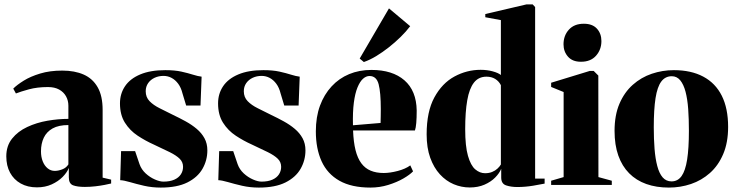

<svg xmlns="http://www.w3.org/2000/svg" viewBox="-20 -837 3332 869"><path d="M147 11Q105 11 73.8 -6.5Q42.5 -24 25.5 -55.5Q8.5 -87 8.5 -129.5Q8.5 -177 34.8 -209.8Q61 -242.5 103.2 -262.2Q145.5 -282 194.5 -290.5Q243.5 -299 289.5 -299V-358.5Q289.5 -382 278.8 -401.2Q268 -420.5 247.5 -431.8Q227 -443 197 -443Q149 -443 111.2 -432.8Q73.5 -422.5 52 -414L40 -436Q57 -453 87.5 -472Q118 -491 161.8 -504.2Q205.5 -517.5 262 -517.5Q318 -517.5 358.8 -499.5Q399.5 -481.5 422 -442.2Q444.5 -403 444.5 -339.5V-33L483 -24V-6.5Q472.5 -4 453.8 -0.2Q435 3.5 411.8 6.2Q388.5 9 364 9Q330.5 9 311 1.8Q291.5 -5.5 291.5 -34.5V-77Q283.5 -56.5 263.5 -36.2Q243.5 -16 214 -2.5Q184.5 11 147 11ZM228 -63.5Q243.5 -63.5 261.8 -70.5Q280 -77.5 289.5 -93V-271Q245.5 -271 218.2 -255.8Q191 -240.5 178.2 -213.8Q165.5 -187 165.5 -152Q165.5 -126.5 173.5 -106.5Q181.5 -86.5 195.8 -75Q210 -63.5 228 -63.5Z M707.5 12Q668 12 632 3.8Q596 -4.5 568 -12.8Q540 -21 524 -21.5L528 -153H591.5L611.5 -94Q620 -70 639.2 -52.2Q658.5 -34.5 680.8 -24.8Q703 -15 719.5 -15Q749 -15 768.8 -23.8Q788.5 -32.5 798.5 -47.8Q808.5 -63 808.5 -82Q808.5 -103.5 793.2 -118.5Q778 -133.5 748.5 -148.2Q719 -163 675.5 -183Q638.5 -199.5 603.2 -222.8Q568 -246 545.5 -281.5Q523 -317 523 -369Q523 -413 546 -447Q569 -481 614.8 -500.2Q660.5 -519.5 728 -519.5Q771 -519.5 801.2 -512.8Q831.5 -506 853.5 -499Q875.5 -492 892.5 -490L887.5 -359.5H822.5L806 -414Q799.5 -440.5 786.5 -458Q773.5 -475.5 756.5 -484.5Q739.5 -493.5 720 -493.5Q698 -493.5 679.8 -485Q661.5 -476.5 650.5 -460.8Q639.5 -445 639.5 -424Q639.5 -397 657 -379Q674.5 -361 702.8 -347Q731 -333 763 -317Q792.5 -303 820.2 -287.8Q848 -272.5 870.2 -253.8Q892.5 -235 905.5 -211.2Q918.5 -187.5 918.5 -156.5Q918.5 -111.5 896.5 -73Q874.5 -34.5 828 -11.2Q781.5 12 707.5 12Z M1151.5 12Q1112 12 1076 3.8Q1040 -4.5 1012 -12.8Q984 -21 968 -21.5L972 -153H1035.5L1055.5 -94Q1064 -70 1083.2 -52.2Q1102.5 -34.5 1124.8 -24.8Q1147 -15 1163.5 -15Q1193 -15 1212.8 -23.8Q1232.5 -32.5 1242.5 -47.8Q1252.5 -63 1252.5 -82Q1252.5 -103.5 1237.2 -118.5Q1222 -133.5 1192.5 -148.2Q1163 -163 1119.5 -183Q1082.5 -199.5 1047.2 -222.8Q1012 -246 989.5 -281.5Q967 -317 967 -369Q967 -413 990 -447Q1013 -481 1058.8 -500.2Q1104.5 -519.5 1172 -519.5Q1215 -519.5 1245.2 -512.8Q1275.5 -506 1297.5 -499Q1319.5 -492 1336.5 -490L1331.5 -359.5H1266.5L1250 -414Q1243.5 -440.5 1230.5 -458Q1217.5 -475.5 1200.5 -484.5Q1183.5 -493.5 1164 -493.5Q1142 -493.5 1123.8 -485Q1105.5 -476.5 1094.5 -460.8Q1083.5 -445 1083.5 -424Q1083.5 -397 1101 -379Q1118.5 -361 1146.8 -347Q1175 -333 1207 -317Q1236.5 -303 1264.2 -287.8Q1292 -272.5 1314.2 -253.8Q1336.5 -235 1349.5 -211.2Q1362.5 -187.5 1362.5 -156.5Q1362.5 -111.5 1340.5 -73Q1318.5 -34.5 1272 -11.2Q1225.5 12 1151.5 12Z M1656.5 12Q1571 12 1516.2 -19Q1461.5 -50 1435.5 -107.2Q1409.5 -164.5 1409.5 -242.5Q1409.5 -307.5 1428.2 -358.5Q1447 -409.5 1480.8 -446Q1514.5 -482.5 1560.2 -501.5Q1606 -520.5 1661 -520.5Q1756.5 -520.5 1810.5 -473.5Q1864.5 -426.5 1866 -337Q1866 -303 1864 -280.2Q1862 -257.5 1858 -246.5H1578Q1580 -194 1589.2 -157.2Q1598.5 -120.5 1615.5 -97.8Q1632.5 -75 1657.8 -64.5Q1683 -54 1716.5 -54Q1745 -54 1780.2 -63.2Q1815.5 -72.5 1837 -88.5L1849.5 -61.5Q1835.5 -46.5 1805.8 -29.2Q1776 -12 1737.2 0Q1698.5 12 1656.5 12ZM1577.5 -270 1702.5 -280.5Q1703 -297 1703.2 -311.8Q1703.5 -326.5 1703.5 -343Q1703.5 -418 1693.8 -455.5Q1684 -493 1652.5 -493Q1637 -493 1623 -480.5Q1609 -468 1598 -441.2Q1587 -414.5 1581.5 -372.2Q1576 -330 1577.5 -270ZM1626.5 -556.5 1608 -572 1740.5 -799 1836.5 -718.5Q1818 -694 1793 -669.5Q1768 -645 1739.8 -622.8Q1711.5 -600.5 1683 -583.2Q1654.5 -566 1627.5 -556.5Z M2106 11.5Q2068.5 11.5 2033.5 -3.2Q1998.5 -18 1971 -48Q1943.5 -78 1927.2 -123Q1911 -168 1911 -229Q1911 -332 1946 -396.2Q1981 -460.5 2037 -490.8Q2093 -521 2155.5 -521Q2185 -521 2210.2 -514Q2235.5 -507 2247 -497.5V-746L2176.5 -759V-773.5L2362.5 -817H2391L2402 -805V-28.5H2445V-6Q2429 -2.5 2393 3.5Q2357 9.5 2321.5 9.5Q2292.5 9.5 2270.5 2Q2248.5 -5.5 2248.5 -33.5V-73Q2240.5 -53 2221.2 -33.5Q2202 -14 2172.8 -1.2Q2143.5 11.5 2106 11.5ZM2175.5 -53Q2193.5 -53 2207.5 -58.8Q2221.5 -64.5 2231.5 -73.8Q2241.5 -83 2247 -92.5V-451.5Q2238 -469.5 2221.2 -479.8Q2204.5 -490 2182 -490Q2146 -490 2125 -463Q2104 -436 2094.8 -383.2Q2085.5 -330.5 2085.5 -252.5Q2085.5 -175.5 2098 -131.8Q2110.5 -88 2131 -70.5Q2151.5 -53 2175.5 -53Z M2474.5 0V-19L2531 -35.5V-420.5L2474.5 -443.5V-462.5L2649.5 -516H2667L2688 -495L2688.5 -35.5L2749 -19V0ZM2609 -557.5Q2571 -557.5 2550.8 -580.5Q2530.5 -603.5 2530.5 -636.5Q2530.5 -676 2554.8 -702.8Q2579 -729.5 2622 -729.5H2623Q2661.5 -729.5 2681.8 -707.2Q2702 -685 2702 -651Q2702 -612.5 2677.8 -585Q2653.5 -557.5 2610 -557.5Z M2761.5 -244.5Q2761.5 -316 2783.8 -367.8Q2806 -419.5 2844 -453.2Q2882 -487 2930 -503.2Q2978 -519.5 3030 -519.5Q3108 -519.5 3163 -490.2Q3218 -461 3246.8 -403.8Q3275.5 -346.5 3275.5 -262.5Q3275.5 -191.5 3253.2 -139.5Q3231 -87.5 3193.2 -54Q3155.5 -20.5 3107.5 -4.2Q3059.5 12 3007.5 12Q2950.5 12 2905 -4.2Q2859.5 -20.5 2827.5 -52.8Q2795.5 -85 2778.5 -133Q2761.5 -181 2761.5 -244.5ZM3019.5 -16Q3047.5 -16 3064.8 -40Q3082 -64 3090 -114.8Q3098 -165.5 3098 -245.5Q3098 -298.5 3094.8 -343.5Q3091.5 -388.5 3082.8 -421.8Q3074 -455 3058.8 -473.5Q3043.5 -492 3020.5 -492Q2991 -492 2973 -468Q2955 -444 2947 -393Q2939 -342 2939 -260.5Q2939 -208 2942.5 -163.5Q2946 -119 2954.8 -85.8Q2963.5 -52.5 2979.2 -34.2Q2995 -16 3019.5 -16Z"/></svg>

Font: Merriweather 144pt ExtraBold
Style: Regular
Weight: 800
Version: Version 2.100